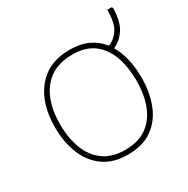

<svg xmlns="http://www.w3.org/2000/svg" viewBox="-144 -738 857 876"><g transform="rotate(-30 284.0 -300.0)"><path d="M515 -264Q515 -187 490.5 -124.5Q466 -62 415.5 -26Q365 10 286 10Q210 10 159.5 -26Q109 -62 84 -124Q59 -186 59 -264Q59 -390 120.5 -464Q182 -538 292 -538Q350 -538 391 -518.5Q432 -499 459 -464Q490 -476 512 -508Q534 -540 534 -610H556L561 -605Q560 -534 535.5 -496.5Q511 -459 473 -442Q494 -407 504.5 -361.5Q515 -316 515 -264ZM86 -264Q86 -191 108 -134.5Q130 -78 174.5 -46.5Q219 -15 286 -15Q356 -15 400.5 -47Q445 -79 466.5 -135.5Q488 -192 488 -264Q488 -333 468.5 -389.5Q449 -446 406 -479.5Q363 -513 292 -513Q193 -513 139.5 -447Q86 -381 86 -264Z"/></g></svg>

Font: Noto Sans Thin
Style: Regular
Weight: 100
Designer: Monotype Design Team
Foundry: Monotype Imaging Inc.
Version: Version 2.007